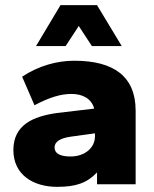

<svg xmlns="http://www.w3.org/2000/svg" viewBox="-20 -716 600 746"><path d="M202 10C275 10 318 -5 357 -46V0H507V-286C507 -419 422 -480 269 -480C202 -480 131 -461 66 -418L114 -307C174 -339 218 -351 258 -351C298 -351 335 -335 346 -294L202 -277C109 -264 32 -231 32 -133C32 -37 109 10 202 10ZM453 -537 357 -696H215L120 -537H235L286 -615L337 -537ZM254 -108C213 -108 192 -120 192 -143C192 -165 213 -179 255 -185L349 -198V-186C349 -143 311 -108 254 -108Z"/></svg>

Font: Gantari ExtraBold
Style: Regular
Weight: 800
Designer: Anugrah Pasau
Foundry: Lafontype
Version: Version 1.000